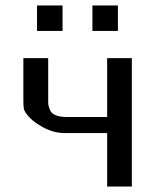

<svg xmlns="http://www.w3.org/2000/svg" viewBox="-20 -686 573 706"><path d="M65.9 -313V-472.2H157.2V-314Q157.2 -304.2 158.2 -298.6Q159.2 -293 164.1 -281Q168.9 -269 184.1 -262.5Q199.2 -255.9 223.1 -255.9H374V-472.2H464.8V0H374V-196.8H216.8Q170.9 -196.8 126 -225.1Q98.1 -242.2 84 -259Q69.8 -275.9 67.9 -285.4Q65.9 -294.9 65.9 -313ZM116.2 -572.3V-666H210V-572.3ZM319.8 -572.3V-666H413.6V-572.3Z"/></svg>

Font: CMU Bright
Style: SemiBold
Weight: 600
Version: Version 0.7.0